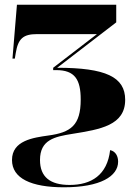

<svg xmlns="http://www.w3.org/2000/svg" viewBox="-20 -556 593 816"><path d="M252 240C407 240 482 193 482 131C482 109 472 87 448 82C436 188 368 230 276 230C193 230 150 196 150 124C150 38 212 25 287 13C406 -6 512 -23 512 -132C512 -229 429 -268 223 -268L474 -461V-536H52L33 -307H43L47 -331C57 -392 79 -411 137 -411H392L206 -268V-258H219C298 -258 323 -218 323 -133C323 -23 281 7 185 20C122 29 31 41 31 124C31 202 112 240 252 240Z"/></svg>

Font: Noto Serif Display Black
Style: Regular
Weight: 900
Designer: Monotype Design Team
Foundry: Monotype Imaging Inc.
Version: Version 2.009